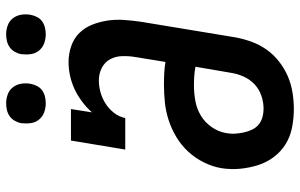

<svg xmlns="http://www.w3.org/2000/svg" viewBox="-200 -792 999 640"><g transform="rotate(-90 300.0 -471.5)"><path d="M258 8Q226 8 195.5 2Q165 -4 140 -19.5Q115 -35 97 -59Q79 -83 70 -111.5Q61 -140 58 -171Q55 -202 60 -234Q65 -263 79 -291.5Q93 -320 114.5 -343.5Q136 -367 163.5 -383.5Q191 -400 220.5 -409.5Q250 -419 280 -422Q310 -425 339 -425Q358 -425 377 -424Q396 -423 414 -420L430 -518Q434 -541 433.5 -563Q433 -585 423.5 -603.5Q414 -622 394.5 -632Q375 -642 353 -642Q333 -642 313 -636.5Q293 -631 275 -619.5Q257 -608 244 -591Q231 -574 227 -554H122L152 -735H257L246 -665Q262 -683 282 -698Q302 -713 323.5 -723Q345 -733 368 -738Q391 -743 413 -743Q441 -743 467 -734Q493 -725 511 -706.5Q529 -688 538.5 -663.5Q548 -639 552 -612.5Q556 -586 554 -558Q552 -530 548 -502L496 -187Q491 -160 481.5 -133.5Q472 -107 455.5 -83.5Q439 -60 415.5 -41.5Q392 -23 366 -12Q340 -1 312 3.5Q284 8 258 8ZM259 -93Q280 -93 302 -100.5Q324 -108 340.5 -124Q357 -140 366 -161Q375 -182 378 -203L398 -320Q382 -323 367 -324Q352 -325 336 -325Q311 -325 285 -320.5Q259 -316 236 -302.5Q213 -289 197 -266Q181 -243 177 -218Q174 -203 175 -188Q176 -173 179 -159Q182 -145 188 -132Q194 -119 204.5 -110Q215 -101 229 -97Q243 -93 259 -93ZM506 -819Q490 -819 475.5 -824.5Q461 -830 451.5 -842Q442 -854 440 -869.5Q438 -885 440 -901Q442 -912 448 -922.5Q454 -933 463.5 -939.5Q473 -946 484 -948.5Q495 -951 506 -951Q522 -951 536.5 -945.5Q551 -940 560 -928Q569 -916 571.5 -900.5Q574 -885 571 -869Q569 -858 563.5 -847.5Q558 -837 548.5 -830.5Q539 -824 528 -821.5Q517 -819 506 -819ZM276 -819Q260 -819 245.5 -824.5Q231 -830 221.5 -842Q212 -854 210 -869.5Q208 -885 210 -901Q212 -912 218 -922.5Q224 -933 233.5 -939.5Q243 -946 254 -948.5Q265 -951 276 -951Q292 -951 306.5 -945.5Q321 -940 330 -928Q339 -916 341.5 -900.5Q344 -885 341 -869Q339 -858 333.5 -847.5Q328 -837 318.5 -830.5Q309 -824 298 -821.5Q287 -819 276 -819Z"/></g></svg>

Font: Iosevka Etoile
Style: Bold Italic
Weight: 700
Italic angle: -9°
Designer: Belleve Invis
Foundry: Belleve Invis
Version: Version 28.1.0; ttfautohint (v1.8.4)